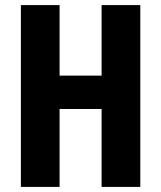

<svg xmlns="http://www.w3.org/2000/svg" viewBox="-20 -734 633 754"><path d="M531 0V-714H379V-437H214V-714H62V0H214V-306H379V0Z"/></svg>

Font: Noto Sans Georgian ExtraCondensed ExtraBold
Style: Regular
Weight: 800
Width: 2
Designer: Monotype Design Team, Akaki Razmadze
Foundry: Google LLC
Version: Version 2.005